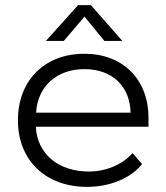

<svg xmlns="http://www.w3.org/2000/svg" viewBox="-20 -720 650 750"><path d="M335 -700H285L159 -560H229L310 -655L388 -560H458ZM50 -250C50 -94 158 10 320 10C410 10 491 -24 535 -79L498 -122C459 -78 397 -51 330 -50C208 -49 125 -119 120 -225H560V-260C560 -410 460 -510 310 -510C154 -510 50 -406 50 -250ZM121 -280C127 -383 202 -450 310 -450C418 -450 488 -383 490 -280Z"/></svg>

Font: Gully Light
Style: Regular
Weight: 300
Designer: jaikishan Patel
Foundry: MagicType
Version: Version 1.000;Glyphs 3.2 (3242)